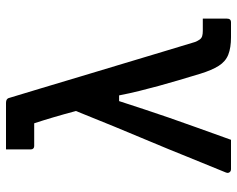

<svg xmlns="http://www.w3.org/2000/svg" viewBox="-95 -695 790 640"><g transform="rotate(-90 300.0 -375.0)"><path d="M122 -750Q160 -750 198.5 -750Q237 -750 276 -750Q281 -750 284.5 -749Q288 -748 290.5 -745.5Q293 -743 294 -738Q308 -693 326.5 -630.5Q345 -568 366 -498.5Q387 -429 408 -359Q429 -289 447.5 -227.5Q466 -166 480 -120Q484 -110 488.5 -104Q493 -98 500 -96Q507 -94 517 -94Q523 -94 529 -94Q535 -94 541 -94H558Q558 -74 558 -54Q558 -34 558 -14Q558 -7 555 -3.5Q552 0 545 0H496Q461 0 438 -9Q415 -18 400.5 -41Q386 -64 374 -103Q362 -143 352 -176.5Q342 -210 333.5 -241.5Q325 -273 317 -305Q309 -337 302 -373H283Q268 -327 255 -287.5Q242 -248 228 -207.5Q214 -167 196 -117Q178 -67 154 0Q129 0 105 0Q81 0 56 0Q51 0 48 -2.5Q45 -5 44 -8.5Q43 -12 45 -17Q72 -82 97 -144.5Q122 -207 147.5 -267.5Q173 -328 198.5 -390Q224 -452 250 -517Q239 -558 228.5 -593.5Q218 -629 209 -656H190Q176 -656 161.5 -656Q147 -656 133 -656Q128 -656 125 -659Q122 -662 122 -667Q122 -688 122 -708.5Q122 -729 122 -750Z"/></g></svg>

Font: Recursive Medium
Style: Regular
Weight: 500
Version: Version 1.085